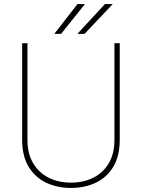

<svg xmlns="http://www.w3.org/2000/svg" viewBox="-20 -926 707 956"><path d="M549.8 -710.9H576.2V-229Q576.2 -149.4 544.4 -96.2Q512.7 -43 457.8 -16.6Q402.8 9.8 333.5 9.8Q264.2 9.8 209.2 -16.6Q154.3 -43 122.3 -96.2Q90.3 -149.4 90.3 -229V-710.9H116.7V-229Q116.7 -160.6 145.3 -113Q173.8 -65.4 222.9 -41Q272 -16.6 333.5 -16.6Q395 -16.6 444.1 -41Q493.2 -65.4 521.5 -113Q549.8 -160.6 549.8 -229ZM365.2 -757.3 502.4 -905.8H541.5L400.9 -757.3ZM250.5 -757.3 365.7 -905.8H402.8L284.2 -757.3Z"/></svg>

Font: Vazirmatn UI FD Thin
Style: Regular
Weight: 100
Designer: Saber Rastikerdar
Foundry: Saber Rastikerdar
Version: Version 33.003